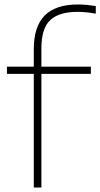

<svg xmlns="http://www.w3.org/2000/svg" viewBox="-20 -838 448 858"><path d="M131 0V-508H11V-540H131V-617Q131 -720 180 -769Q229 -818 328 -818Q347.5 -818 368.5 -816Q389.5 -814 408 -811V-777Q365 -785 326 -785Q244.5 -785 204.8 -748.5Q165 -712 165 -621V-540H386V-508H165V0Z"/></svg>

Font: Encode Sans Expanded Thin
Style: Regular
Weight: 100
Width: 7
Designer: Multiple Designers
Foundry: Impallari Type
Version: Version 3.000; ttfautohint (v1.8.3) -l 8 -r 50 -G 200 -x 14 